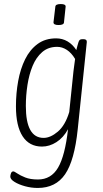

<svg xmlns="http://www.w3.org/2000/svg" viewBox="-20 -719 511 951"><path d="M167 212Q135 212 104 203.5Q73 195 52 182Q31 169 31 156Q31 148 34.5 139Q38 130 46 130Q51 130 65.5 140Q80 150 105 160Q130 170 168 170Q233 170 267.5 111.5Q302 53 317 -79Q294 -37 259.5 -15Q225 7 188 7Q125 7 92 -44Q59 -95 59 -192Q59 -257 70 -317.5Q81 -378 104.5 -425.5Q128 -473 166 -501Q204 -529 258 -529Q289 -529 314.5 -514Q340 -499 358 -471Q363 -492 369 -511Q372 -520 376.5 -522.5Q381 -525 390 -525H393Q411 -525 410 -511L365 -79Q349 76 302.5 144Q256 212 167 212ZM196 -36Q230 -36 266.5 -67Q303 -98 323 -164L344 -367Q346 -382 348 -397.5Q350 -413 352 -427Q334 -457 311 -472Q288 -487 263 -487Q219 -487 189 -461Q159 -435 141.5 -392.5Q124 -350 116 -298Q108 -246 108 -194Q108 -36 196 -36ZM270 -595Q244 -595 245 -609L254 -685Q254 -699 281 -699Q307 -699 305 -685L297 -609Q297 -595 270 -595Z"/></svg>

Font: Asap Condensed Condensed ExtraLight
Style: Italic
Weight: 200
Width: 3
Italic angle: -6°
Designer: Pablo Cosgaya
Foundry: Omnibus-Type
Version: Version 3.001; ttfautohint (v1.8.4.7-5d5b)